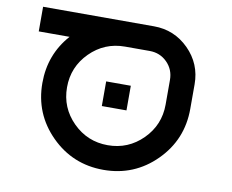

<svg xmlns="http://www.w3.org/2000/svg" viewBox="-81 -854 1161 959"><g transform="rotate(10 500.0 -375.0)"><path d="M437.5 -312.5V-437.5H562.5V-312.5ZM750 -375V-500Q750 -552.7 713.9 -588.9Q677.7 -625 625 -625H500Q396.5 -625 323.2 -551.8Q250 -478.5 250 -375Q250 -271.5 323.2 -198.2Q396.5 -125 500 -125Q603.5 -125 676.8 -198.2Q750 -271.5 750 -375ZM62.5 -625V-750H625Q728.5 -750 801.8 -676.8Q875 -603.5 875 -500V-375Q875 -218.8 765.6 -109.4Q656.2 0 500 0Q343.8 0 234.4 -109.4Q125 -218.8 125 -375Q125 -519.5 218.8 -625Z"/></g></svg>

Font: Xanmono
Style: Regular
Weight: 400
Designer: GGBotNet
Foundry: GGBotNet
Version: 1.00